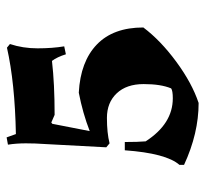

<svg xmlns="http://www.w3.org/2000/svg" viewBox="-40 -565 620 580"><g transform="rotate(-90 270.0 -275.0)"><path d="M131 -208Q131 -168 133 -145Q186 -63 263 -63Q286 -63 293 -68Q306 -99 306 -151Q306 -203 278 -232.5Q250 -262 204 -262Q158 -262 127 -254L115 -264L125 -451Q127 -478 127 -507Q127 -536 123 -561L145 -565L155 -537Q310 -540 416 -564L427 -555Q414 -516 414 -471.5Q414 -427 420 -391L396 -386Q388 -412 376 -428Q307 -420 213 -420L190 -430L186 -427L164 -314Q218 -335 280 -347Q374 -342 425.5 -292.5Q477 -243 477 -152Q438 -100 373.5 -52.5Q309 -5 249 15Q157 15 62 -29V-43Q97 -83 106 -208Z"/></g></svg>

Font: Almendra SC
Style: Bold
Weight: 700
Designer: Ana Sanfelippo
Foundry: Ana Sanfelippo
Version: Version 1.003